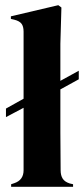

<svg xmlns="http://www.w3.org/2000/svg" viewBox="-20 -721 326 741"><path d="M23 0V-10L35 -14Q71 -26 71 -64V-305L3 -269V-302L71 -340V-599Q71 -619 63 -629.5Q55 -640 35 -645L22 -648V-658L205 -701L217 -692L213 -552V-409L284 -448V-415L213 -376V-210Q213 -173 213.5 -136.5Q214 -100 214 -64Q214 -44 222 -31.5Q230 -19 249 -13L262 -10V0Z"/></svg>

Font: DeepMind Serif Display
Style: Regular
Weight: 400
Designer: Frank Grießhammer / Modifications: Colophon Foundry
Foundry: Colophon Foundry
Version: Version 5.003; ttfautohint (v1.8.2)